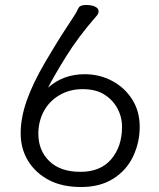

<svg xmlns="http://www.w3.org/2000/svg" viewBox="-20 -734 640 771"><path d="M173 -382Q234 -436 320 -436Q380 -436 430.5 -409Q481 -382 511 -334.5Q541 -287 541 -224.5Q541 -162 514.5 -106Q488 -50 435 -16.5Q382 17 305.5 17Q229 17 175.5 -11.5Q122 -40 92.5 -88.5Q63 -137 63 -199Q63 -261 87.5 -330.5Q112 -400 161.5 -484.5Q211 -569 248.5 -625.5Q286 -682 289 -689.5Q292 -697 296 -703Q302 -714 325.5 -714Q349 -714 362.5 -707Q376 -700 376 -689Q376 -678 366 -668Q295 -587 245 -506.5Q195 -426 173 -382ZM134 -197Q134 -130 178 -87Q222 -44 303 -44Q384 -44 427 -95Q470 -146 470 -224Q470 -265 451 -299.5Q432 -334 398 -355Q364 -376 311.5 -376Q259 -376 218 -351.5Q177 -327 155.5 -286.5Q134 -246 134 -197Z"/></svg>

Font: LXGW WenKai TC
Style: Regular
Weight: 400
Designer: LXGW / Fontworks Inc.
Foundry: LXGW / Fontworks Inc.
Version: Version 1.330